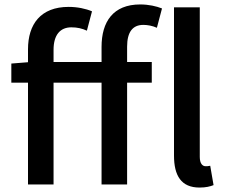

<svg xmlns="http://www.w3.org/2000/svg" viewBox="-20 -830 1015 864"><path d="M878 14C907 14 926 9 941 3L926 -84C916 -82 912 -82 905 -82C892 -82 879 -93 879 -124V-797H763V-130C763 -40 795 14 878 14ZM31 -458H106V0H221V-458H437V0H552V-458H663V-551H552V-620C552 -686 577 -718 625 -718C644 -718 666 -714 686 -705L709 -792C684 -802 649 -810 611 -810C489 -810 437 -732 437 -619V-551H221V-606C221 -673 251 -707 301 -707C328 -707 349 -702 371 -692L394 -779C366 -791 328 -799 289 -799C163 -799 106 -721 106 -608V-550L31 -544Z"/></svg>

Font: Noto Sans JP Medium
Style: Regular
Weight: 500
Designer: Ryoko NISHIZUKA 西塚涼子 (kana, bopomofo & ideographs); Paul D. Hunt (Latin, Greek & Cyrillic); Sandoll Communications 산돌커뮤니
Foundry: Adobe
Version: Version 2.004;hotconv 1.0.118;makeotfexe 2.5.65603